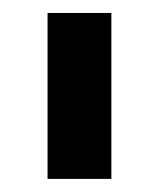

<svg xmlns="http://www.w3.org/2000/svg" viewBox="-20 -695 245 296"><path d="M53.3 -419.2V-675H151.7V-419.2Z"/></svg>

Font: Funnel Display SemiBold
Style: Regular
Weight: 600
Designer: NORD ID, Kristian Moeller
Foundry: Dicotype
Version: Version 1.000